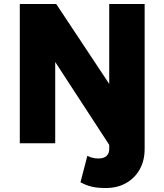

<svg xmlns="http://www.w3.org/2000/svg" viewBox="-20 -720 826 965"><path d="M538 22 257.5 -408.5V0H79.5V-700H262.5L538 -284.5ZM512 225Q470.5 225 442.2 218.5Q414 212 384.5 196L419 63.5Q432.5 70 445.8 73.2Q459 76.5 474.5 76.5Q502.5 76.5 515.8 63.5Q529 50.5 529 28.5V-700H707V28Q707 86.5 682.5 130.8Q658 175 614 200Q570 225 512 225Z"/></svg>

Font: Geologica Cursive ExtraBold
Style: Regular
Weight: 800
Designer: Sindre Bremnes, Frode Helland
Foundry: Monokrom Skriftforlag AS
Version: Version 1.010;gftools[0.9.28]